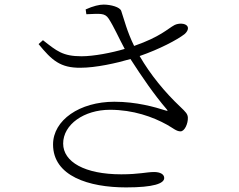

<svg xmlns="http://www.w3.org/2000/svg" viewBox="-20 -783 1040 836"><path d="M478 -340C327 -340 211 -260 211 -154C211 -16 367 33 529 33C649 33 695 16 695 -8C695 -24 678 -34 651 -34C618 -34 586 -24 508 -24C349 -24 255 -78 255 -158C255 -241 346 -305 459 -305C560 -305 646 -274 707 -240C734 -225 748 -211 766 -211C784 -211 799 -245 798 -271C797 -287 789 -295 765 -318C698 -381 634 -459 588 -539C675 -569 752 -610 783 -634C796 -645 803 -660 795 -670C786 -682 758 -683 740 -674C710 -658 679 -623 564 -583C533 -646 521 -697 508 -735C503 -752 463 -763 431 -763C413 -763 386 -757 353 -742L356 -721C414 -723 436 -728 453 -702C476 -667 497 -618 523 -570C466 -553 388 -538 335 -538C253 -538 227 -561 167 -608L148 -591C206 -520 243 -487 331 -488C397 -488 487 -508 548 -526C599 -447 651 -371 706 -307C712 -300 710 -299 701 -302C654 -317 574 -340 478 -340Z"/></svg>

Font: Noto Serif HK Light
Style: Regular
Weight: 300
Designer: Ryoko NISHIZUKA 西塚涼子 (kana & ideographs); Frank Grießhammer (Latin, Greek & Cyrillic); Wenlong ZHANG 张文龙 (bopomofo); San
Foundry: Adobe
Version: Version 2.001;hotconv 1.1.0;makeotfexe 2.6.0